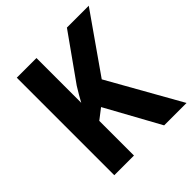

<svg xmlns="http://www.w3.org/2000/svg" viewBox="-191 -854 994 994"><g transform="rotate(-45 306.0 -357.0)"><path d="M612 0H448L284 -298L227 -254V0H83V-714H227V-386Q237 -404 248 -423.5Q259 -443 273 -465L450 -714H610L388 -397Z"/></g></svg>

Font: Noto Sans Tamil SemiCondensed
Style: Bold
Weight: 700
Width: 4
Designer: Jelle Bosma - Monotype Design Team
Foundry: Monotype Imaging Inc.
Version: Version 2.004; ttfautohint (v1.8.4.7-5d5b)